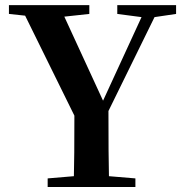

<svg xmlns="http://www.w3.org/2000/svg" viewBox="-20 -745 725 765"><path d="M169.9 0V-34.2L274.4 -43Q276.4 -113.3 276.4 -284.2L80.1 -682.6L15.6 -689.5V-724.6H335.9V-689.5L236.3 -678.7L390.6 -343.8L543.9 -676.8L447.3 -689.5V-724.6H681.6V-689.5L595.7 -676.8L412.1 -302.7Q412.1 -117.2 414.1 -43L519.5 -34.2V0Z"/></svg>

Font: Bpmf GenRyu Min B
Style: B
Weight: 700
Foundry: But Ko
Version: Version 1.320